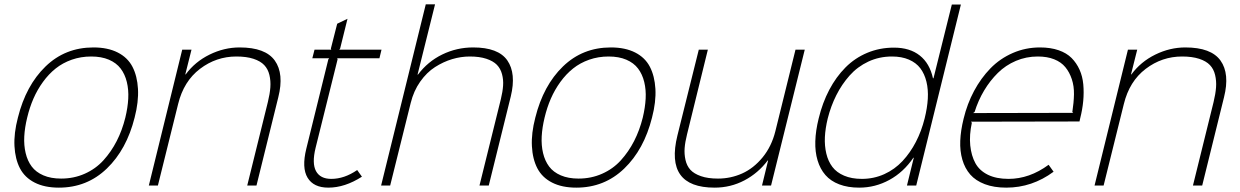

<svg xmlns="http://www.w3.org/2000/svg" viewBox="-20 -860 5746 890"><path d="M561 -314.9Q572.3 -361.8 574.5 -402.8Q576.7 -443.8 567.9 -480Q559.1 -516.1 539.3 -542.2Q519.5 -568.4 484.9 -583.3Q450.2 -598.1 402.8 -598.1Q355 -598.1 312.7 -583.3Q270.5 -568.4 238 -542.5Q205.6 -516.6 179.2 -480.2Q152.8 -443.8 135 -402.8Q117.2 -361.8 106 -314.9Q94.7 -268.6 92.5 -227.5Q90.3 -186.5 98.9 -150.4Q107.4 -114.3 127 -88.1Q146.5 -62 181.2 -47.1Q215.8 -32.2 263.2 -32.2Q322.3 -32.2 372.8 -54.7Q423.3 -77.1 459.5 -116.9Q495.6 -156.7 521 -206.3Q546.4 -255.9 561 -314.9ZM604 -314.9Q566.9 -167 475.1 -78.6Q383.3 9.8 252.9 9.8Q186.5 9.8 140.6 -13.7Q94.7 -37.1 72.5 -79.8Q50.3 -122.6 47.1 -182.4Q43.9 -242.2 63 -314.9Q100.1 -463.9 191.2 -552Q282.2 -640.1 413.1 -640.1Q479.5 -640.1 525.6 -616.7Q571.8 -593.3 594 -550.5Q616.2 -507.8 619.6 -448Q623 -388.2 604 -314.9Z M1270 -409.2 1168.9 0H1126L1221.7 -387.2Q1231 -425.3 1233.2 -455.1Q1235.4 -484.9 1228.8 -512.5Q1222.2 -540 1204.8 -558.3Q1187.5 -576.7 1155 -587.4Q1122.6 -598.1 1075.7 -598.1Q982.4 -598.1 907 -540.8Q831.5 -483.4 805.7 -377.9L711.9 0H669.9L824.7 -629.9H867.7L838.9 -515.1H840.8Q883.8 -573.7 951.4 -606.9Q1019 -640.1 1090.8 -640.1Q1210.4 -640.1 1253.9 -579.1Q1297.4 -518.1 1270 -409.2Z M1635.7 -71.8 1657.7 -41Q1578.6 9.8 1502 9.8Q1433.6 9.8 1405.8 -36.1Q1377.9 -82 1399.9 -170.9L1502 -585L1505.9 -589.8H1427.7L1438 -629.9H1515.6L1513.7 -634.8L1543 -750L1590.8 -772.9L1556.6 -634.8L1552.7 -629.9H1748.5L1738.8 -589.8H1543L1544.9 -585L1442.9 -174.8Q1425.3 -103 1444.8 -66.9Q1464.4 -30.8 1515.6 -30.8Q1576.2 -30.8 1635.7 -71.8Z M2347.7 -413.1 2245.6 0H2202.6L2301.8 -400.9Q2310.1 -435.1 2312 -462.6Q2314 -490.2 2307.1 -516.1Q2300.3 -542 2283.2 -559.6Q2266.1 -577.1 2234.4 -587.6Q2202.6 -598.1 2157.7 -598.1Q2116.7 -598.1 2075.9 -585.9Q2035.2 -573.7 1996.6 -549.1Q1958 -524.4 1927.7 -481.4Q1897.5 -438.5 1883.8 -382.8L1788.6 0H1746.6L1953.6 -839.8H1996.6L1915.5 -514.2H1917.5Q1962.9 -574.7 2030 -607.4Q2097.2 -640.1 2173.3 -640.1Q2290 -640.1 2331.8 -579.8Q2373.5 -519.5 2347.7 -413.1Z M2959.5 -314.9Q2970.7 -361.8 2972.9 -402.8Q2975.1 -443.8 2966.3 -480Q2957.5 -516.1 2937.7 -542.2Q2918 -568.4 2883.3 -583.3Q2848.6 -598.1 2801.3 -598.1Q2753.4 -598.1 2711.2 -583.3Q2668.9 -568.4 2636.5 -542.5Q2604 -516.6 2577.6 -480.2Q2551.3 -443.8 2533.4 -402.8Q2515.6 -361.8 2504.4 -314.9Q2493.2 -268.6 2491 -227.5Q2488.8 -186.5 2497.3 -150.4Q2505.9 -114.3 2525.4 -88.1Q2544.9 -62 2579.6 -47.1Q2614.3 -32.2 2661.6 -32.2Q2720.7 -32.2 2771.2 -54.7Q2821.8 -77.1 2857.9 -116.9Q2894 -156.7 2919.4 -206.3Q2944.8 -255.9 2959.5 -314.9ZM3002.4 -314.9Q2965.3 -167 2873.5 -78.6Q2781.7 9.8 2651.4 9.8Q2585 9.8 2539.1 -13.7Q2493.2 -37.1 2470.9 -79.8Q2448.7 -122.6 2445.6 -182.4Q2442.4 -242.2 2461.4 -314.9Q2498.5 -463.9 2589.6 -552Q2680.7 -640.1 2811.5 -640.1Q2877.9 -640.1 2924.1 -616.7Q2970.2 -593.3 2992.4 -550.5Q3014.6 -507.8 3018.1 -448Q3021.5 -388.2 3002.4 -314.9Z M3710.4 -629.9 3554.2 0H3512.2L3540.5 -116.2H3538.6Q3494.6 -57.6 3430.7 -23.9Q3366.7 9.8 3292.5 9.8Q3060.5 9.8 3120.1 -231.9L3219.2 -629.9H3261.2L3164.6 -236.8Q3155.8 -201.7 3153.6 -173.8Q3151.4 -146 3157.5 -118.7Q3163.6 -91.3 3180.2 -73Q3196.8 -54.7 3229 -43.5Q3261.2 -32.2 3308.1 -32.2Q3367.2 -32.2 3420.2 -55.9Q3473.1 -79.6 3514.9 -130.4Q3556.6 -181.2 3574.2 -252L3667.5 -629.9Z M4266.1 -311Q4278.3 -359.9 4280.8 -402.6Q4283.2 -445.3 4274.4 -481.4Q4265.6 -517.6 4246.1 -543.5Q4226.6 -569.3 4193.1 -583.7Q4159.7 -598.1 4114.7 -598.1Q4055.7 -598.1 4005.1 -574.5Q3954.6 -550.8 3918.2 -509.8Q3881.8 -468.8 3856.7 -418.7Q3831.5 -368.7 3816.9 -311Q3805.7 -265.1 3803.7 -224.6Q3801.8 -184.1 3810.3 -148.2Q3818.8 -112.3 3838.4 -86.4Q3857.9 -60.5 3892.8 -45.7Q3927.7 -30.8 3975.1 -30.8Q4030.3 -30.8 4078.9 -52.7Q4127.4 -74.7 4163.6 -113.5Q4199.7 -152.3 4225.6 -202.4Q4251.5 -252.4 4266.1 -311ZM4434.1 -838.9 4227.1 0H4184.1L4215.8 -128.9H4213.9Q4168.5 -62 4102.8 -26.1Q4037.1 9.8 3962.9 9.8Q3910.2 9.8 3870.4 -5.4Q3830.6 -20.5 3806.2 -48.6Q3781.7 -76.7 3769.8 -116.5Q3757.8 -156.2 3759.3 -205.1Q3760.7 -253.9 3774.9 -311Q3792.5 -383.8 3824 -443.6Q3855.5 -503.4 3899.2 -547.4Q3942.9 -591.3 4000.2 -615.2Q4057.6 -639.2 4124 -639.2Q4197.3 -639.2 4243.4 -602.8Q4289.6 -566.4 4304.7 -497.1H4307.1L4392.1 -838.9Z M4490.7 -335.9 4954.6 -336.9 4950.7 -340.8Q4957.5 -384.3 4958.3 -422.6Q4959 -460.9 4948.2 -493.2Q4937.5 -525.4 4918.2 -548.8Q4898.9 -572.3 4866.5 -585.2Q4834 -598.1 4790.5 -598.1Q4736.8 -598.1 4689.2 -577.9Q4641.6 -557.6 4605.5 -522Q4569.3 -486.3 4542 -440.7Q4514.6 -395 4497.6 -340.8ZM4986.8 -310.1 4983.9 -296.9 4481 -295.9 4484.9 -291Q4472.7 -233.9 4477.5 -186Q4482.4 -138.2 4501.2 -103.8Q4520 -69.3 4559.1 -50Q4598.1 -30.8 4654.8 -30.8Q4752 -30.8 4840.8 -96.2L4863.8 -64Q4764.2 9.8 4644.5 9.8Q4587.4 9.8 4544.9 -6.3Q4502.4 -22.5 4477.5 -51Q4452.6 -79.6 4440.9 -119.9Q4429.2 -160.2 4431.2 -207.5Q4433.1 -254.9 4446.8 -310.1Q4463.4 -378.9 4495.1 -438.2Q4526.9 -497.6 4571 -543Q4615.2 -588.4 4674.6 -614.3Q4733.9 -640.1 4800.8 -640.1Q4849.6 -640.1 4887 -627.2Q4924.3 -614.3 4947.3 -591.1Q4970.2 -567.9 4984.1 -537.1Q4998 -506.3 5001.5 -468.8Q5004.9 -431.2 5001.2 -391.8Q4997.6 -352.5 4986.8 -310.1Z M5653.8 -409.2 5552.7 0H5509.8L5605.5 -387.2Q5614.7 -425.3 5616.9 -455.1Q5619.1 -484.9 5612.5 -512.5Q5606 -540 5588.6 -558.3Q5571.3 -576.7 5538.8 -587.4Q5506.3 -598.1 5459.5 -598.1Q5366.2 -598.1 5290.8 -540.8Q5215.3 -483.4 5189.5 -377.9L5095.7 0H5053.7L5208.5 -629.9H5251.5L5222.7 -515.1H5224.6Q5267.6 -573.7 5335.2 -606.9Q5402.8 -640.1 5474.6 -640.1Q5594.2 -640.1 5637.7 -579.1Q5681.2 -518.1 5653.8 -409.2Z"/></svg>

Font: Sinkin Sans 200 X Light Italic
Style: Regular
Weight: 200
Italic angle: -112°
Designer: Keith Bates
Foundry: K-Type
Version: Sinkin Sans (version 1.0)  by Keith Bates   •   © 2014   www